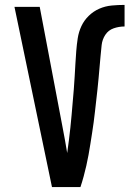

<svg xmlns="http://www.w3.org/2000/svg" viewBox="-20 -763 540 783"><path d="M192 0 39 -735H142L235 -245Q240 -218 245 -191.5Q250 -165 254 -139Q258 -165 261 -191Q264 -217 267 -242.5Q270 -268 272 -294Q274 -320 276.5 -346.5Q279 -373 281 -399Q283 -425 284.5 -451Q286 -477 287.5 -503Q289 -529 291 -555Q293 -581 297 -607Q301 -633 312 -656.5Q323 -680 342 -698.5Q361 -717 385 -727.5Q409 -738 435.5 -740.5Q462 -743 488 -743V-655Q465 -655 443.5 -647.5Q422 -640 409.5 -621Q397 -602 394.5 -579Q392 -556 390 -533.5Q388 -511 386 -488.5Q384 -466 382 -443.5Q380 -421 377.5 -398.5Q375 -376 372.5 -354Q370 -332 367.5 -309.5Q365 -287 362 -264.5Q359 -242 355.5 -220Q352 -198 348.5 -175.5Q345 -153 341 -131Q337 -109 332 -87Q327 -65 321 -43Q315 -21 308 0Z"/></svg>

Font: Iosevka Custom Semibold
Style: Regular
Weight: 600
Designer: Belleve Invis
Foundry: Belleve Invis
Version: Version 27.0.2; ttfautohint (v1.8.4)